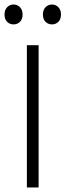

<svg xmlns="http://www.w3.org/2000/svg" viewBox="-39 -830 290 850"><path d="M132 -630V0H80V-630ZM-19 -766Q-19 -786 -7.5 -798Q4 -810 21 -810Q38 -810 49.5 -798Q61 -786 61 -766Q61 -745 49.5 -733.5Q38 -722 21 -722Q4 -722 -7.5 -733.5Q-19 -745 -19 -766ZM151 -766Q151 -786 162.5 -798Q174 -810 191 -810Q208 -810 219.5 -798Q231 -786 231 -766Q231 -745 219.5 -733.5Q208 -722 191 -722Q174 -722 162.5 -733.5Q151 -745 151 -766Z"/></svg>

Font: Ek Mukta ExtraLight
Style: Regular
Weight: 275
Designer: Girish Dalvi and Yashodeep Gholap
Foundry: Ek Type
Version: Version 2.538;PS 1.002;hotconv 16.6.51;makeotf.lib2.5.65220;